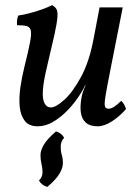

<svg xmlns="http://www.w3.org/2000/svg" viewBox="-20 -487 548 754"><path d="M128 9Q94 9 77.5 -12Q61 -33 57.5 -67.5Q54 -102 60 -143.5Q66 -185 76 -225Q91 -285 97.5 -318.5Q104 -352 101 -366.5Q98 -381 85 -384.5Q72 -388 47 -388Q46 -397 47 -407.5Q48 -418 52 -426Q67 -428 93.5 -434.5Q120 -441 146 -450.5Q172 -460 185 -467Q196 -460 201.5 -451.5Q207 -443 205.5 -420Q204 -397 193.5 -349.5Q183 -302 163 -218Q151 -168 148.5 -133.5Q146 -99 154.5 -82Q163 -65 180 -65Q199 -65 232 -94.5Q265 -124 298 -184.5Q331 -245 348 -337L371 -458H462L413 -210Q399 -140 394 -108Q389 -76 392.5 -68Q396 -60 407 -60Q425 -60 456 -91Q463 -85 467.5 -76.5Q472 -68 475 -59Q451 -31 420.5 -11Q390 9 363 9Q333 9 317 -5.5Q301 -20 297.5 -45Q294 -70 300 -103Q302 -115 306 -127Q310 -139 316 -151H314Q302 -126 282.5 -98.5Q263 -71 238 -46.5Q213 -22 185 -6.5Q157 9 128 9ZM166 247Q144 241 133 222Q147 208 147 190Q147 172 143 157Q139 140 139 122Q139 104 152 81.5Q165 59 200 29Q221 35 232 54Q219 68 218.5 86.5Q218 105 222 119Q227 135 227 153.5Q227 172 214 194.5Q201 217 166 247Z"/></svg>

Font: Vollkorn
Style: Italic
Weight: 400
Italic angle: -11°
Designer: Friedrich Althausen
Foundry: Friedrich Althausen
Version: Version 5.001